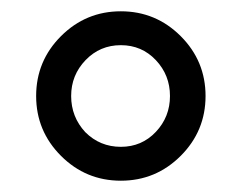

<svg xmlns="http://www.w3.org/2000/svg" viewBox="-20 -763 428 340"><path d="M300 -699Q344 -655 344 -593Q344 -531 300 -487Q256 -443 194 -443Q132 -443 88 -487Q44 -531 44 -593Q44 -655 88 -699Q132 -743 194 -743Q256 -743 300 -699ZM131 -529Q157 -503 194 -503Q231 -503 256 -529.5Q281 -556 281 -593Q281 -630 256 -656.5Q231 -683 194 -683Q157 -683 131.5 -656.5Q106 -630 106 -593Q106 -556 131 -529Z"/></svg>

Font: Rosario
Style: Regular
Weight: 400
Designer: Hector Gatti
Foundry: Omnibus-Type
Version: Version 1.004